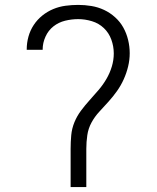

<svg xmlns="http://www.w3.org/2000/svg" viewBox="-20 -763 640 783"><path d="M268 0V-156Q268 -184 270.5 -211.5Q273 -239 283.5 -264.5Q294 -290 310.5 -312Q327 -334 345.5 -354.5Q364 -375 382 -396Q400 -417 414 -441Q428 -465 436 -491.5Q444 -518 444 -545Q444 -574 434 -601.5Q424 -629 403.5 -648.5Q383 -668 355 -676.5Q327 -685 299 -685Q272 -685 245.5 -678.5Q219 -672 198 -655.5Q177 -639 165.5 -613.5Q154 -588 154 -562V-560H89V-562Q89 -588 96 -613.5Q103 -639 117.5 -661Q132 -683 152.5 -699.5Q173 -716 197 -726Q221 -736 247 -739.5Q273 -743 299 -743Q326 -743 353 -738.5Q380 -734 404.5 -722.5Q429 -711 449.5 -692.5Q470 -674 483 -650.5Q496 -627 502.5 -600Q509 -573 509 -546Q509 -519 502.5 -492Q496 -465 484.5 -439.5Q473 -414 457 -391.5Q441 -369 422.5 -348.5Q404 -328 385 -307.5Q366 -287 353 -263Q340 -239 336 -211.5Q332 -184 332 -156V0Z"/></svg>

Font: Iosevka Aile Light
Style: Regular
Weight: 300
Designer: Belleve Invis
Foundry: Belleve Invis
Version: Version 27.3.5; ttfautohint (v1.8.4)